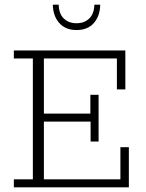

<svg xmlns="http://www.w3.org/2000/svg" viewBox="-20 -798 622 818"><path d="M39 0V-34H120V-549H39V-583H514V-417H478V-549H167V-314H365V-394H400V-195H366V-280H167V-34H493V-171H529V0ZM306 -670Q259 -670 232.5 -700Q206 -730 205 -778H230Q231 -739 252 -719Q273 -699 306 -699Q339 -699 360 -719Q381 -739 382 -778H407Q406 -730 380 -700Q354 -670 306 -670Z"/></svg>

Font: Rokkitt ExtraLight
Style: Regular
Weight: 250
Version: Version 3.103